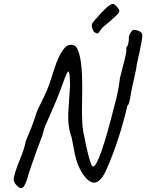

<svg xmlns="http://www.w3.org/2000/svg" viewBox="-20 -877 741 973"><path d="M543 -855Q560 -865 584 -827Q588 -817 570 -799Q552 -781 525.5 -759.5Q499 -738 491 -727Q481 -710 475.5 -708Q470 -706 458 -714Q451 -720 447.5 -733.5Q444 -747 445.5 -754.5Q447 -762 488 -806Q529 -850 543 -855ZM376 -620Q401 -562 396 -368Q392 -243 407 -186Q415 -140 429 -86.5Q443 -33 451 -33Q483 -33 562 -350Q579 -407 588 -482Q620 -603 620 -616V-638Q624 -638 628.5 -651Q633 -664 633 -684Q633 -704 647 -718Q651 -729 673.5 -723.5Q696 -718 701 -703Q704 -682 673 -550Q673 -538 660.5 -483.5Q648 -429 644 -406Q634 -341 626 -343Q585 -167 521 -21Q470 96 408 16Q375 -27 360 -92Q355 -116 343 -181Q323 -233 326 -305Q327 -330 330.5 -375Q334 -420 335 -443Q334 -514 327 -514.5Q320 -515 302 -464Q284 -413 267 -372Q224 -271 214 -250Q204 -229 195 -192Q129 -16 116 36Q108 56 102 66Q88 88 64 62Q50 47 49.5 35.5Q49 24 57 -3.5Q65 -31 84 -76.5Q103 -122 111 -163Q145 -242 155.5 -276.5Q166 -311 174 -327.5Q182 -344 196 -372Q210 -400 219.5 -423.5Q229 -447 240.5 -482.5Q252 -518 258 -536Q274 -587 297 -620Q315 -650 340.5 -650Q366 -650 376 -620Z"/></svg>

Font: Caveat
Style: Regular
Weight: 400
Designer: Pablo Impallari
Foundry: Creative Lab NY
Version: Version 1.096; ttfautohint (v1.3)